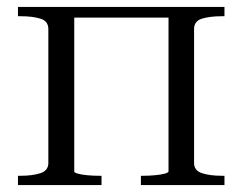

<svg xmlns="http://www.w3.org/2000/svg" viewBox="-20 -536 702 556"><path d="M120 -64V-452Q120 -475 97 -482Q74 -489 40 -489H32V-516H195V-39Q195 -36 206 -33Q217 -30 233.5 -28.5Q250 -27 266 -27H274V0H32V-27H40Q74 -27 97 -34.5Q120 -42 120 -64ZM468 -40V-516H630V-489H622Q588 -489 565 -482Q542 -475 542 -452V-64Q542 -42 565 -34.5Q588 -27 622 -27H630V0H388V-27H396Q411 -27 428 -28.5Q445 -30 456.5 -33Q468 -36 468 -40ZM161 -485V-516H509V-485Z"/></svg>

Font: Roboto Serif 120pt Expanded Light
Style: Regular
Weight: 300
Width: 7
Designer: Greg Gazdowicz
Foundry: Commercial Type
Version: Version 1.008